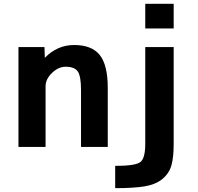

<svg xmlns="http://www.w3.org/2000/svg" viewBox="-20 -771 1040 1010"><path d="M585.9 101.6Q692.4 101.6 718.3 81.5Q744.1 61.5 744.1 -13.7V-523.4H893.6V-13.7Q893.6 56.6 881.8 98.6Q870.1 140.6 835 169.9Q799.8 199.2 742.7 209Q685.5 218.8 585.9 218.8ZM744.1 -621.1V-751H893.6V-621.1ZM370.1 -534.2Q462.9 -534.2 504.9 -481.4Q546.9 -428.7 546.9 -307.6V2H406.2V-297.9Q406.2 -370.1 389.2 -395Q372.1 -419.9 325.2 -419.9Q287.1 -419.9 253.4 -387.2Q219.7 -354.5 219.7 -317.4V2H77.1V-523.4H213.9L215.8 -466.8Q281.2 -534.2 370.1 -534.2Z"/></svg>

Font: Nasu
Style: Bold
Weight: 700
Designer: Ryoko NISHIZUKA (kana &amp; ideographs); Paul D. Hunt (Latin, Greek &amp; Cyrillic); Wenlong ZHANG (bopomofo); Sandoll C
Version: Version 2014.1215